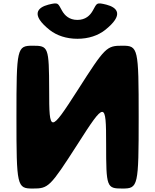

<svg xmlns="http://www.w3.org/2000/svg" viewBox="-20 -1089 896 1109"><path d="M515 -1026C541 -1071 534 -1077 595 -1062C656 -1046 700 -1005 586 -915C546 -884 492 -865 427 -865C363 -865 308 -884 268 -915C154 -1005 198 -1046 259 -1062C320 -1077 313 -1071 339 -1026C354 -1000 380 -974 427 -974C474 -974 500 -1000 515 -1026ZM428 -256C587 -505 593 -505 593 -256C593 -7 596 0 687 0C778 0 781 -12 781 -413C781 -813 778 -825 687 -825C596 -825 588 -818 429 -569C269 -320 264 -320 264 -569C263 -818 260 -825 169 -825C78 -825 75 -813 75 -413C75 -12 78 0 169 0C260 0 268 -7 428 -256Z"/></svg>

Font: Hussar Print
Style: Bold
Weight: 700
Foundry: Cannot Into Space Fonts
Version: Version 2.00